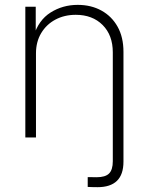

<svg xmlns="http://www.w3.org/2000/svg" viewBox="-20 -567 614 792"><path d="M341.8 204.1V163.6Q350.6 163.6 361.3 163.8Q372.1 164.1 377.9 164.1Q414.6 164.1 429.9 148.7Q445.3 133.3 445.3 98.1V0H489.3V99.6Q489.3 152.8 462.4 179Q435.5 205.1 382.3 205.1Q373 205.1 361.6 204.8Q350.1 204.6 341.8 204.1ZM128.4 -346.7V0H84.5V-539.1H127.4V-417.5H118.7Q138.7 -483.9 188.7 -515.4Q238.8 -546.9 300.3 -546.9Q356 -546.9 398.4 -523.4Q440.9 -500 465.1 -456.8Q489.3 -413.6 489.3 -353V0H445.3V-351.1Q445.3 -421.9 403.3 -463.9Q361.3 -505.9 292.5 -505.9Q245.6 -505.9 208.5 -486.1Q171.4 -466.3 149.9 -430.4Q128.4 -394.5 128.4 -346.7Z"/></svg>

Font: Inter 18pt ExtraLight
Style: Regular
Weight: 250
Designer: Rasmus Andersson
Foundry: rsms
Version: Version 4.001;git-66647c0bb